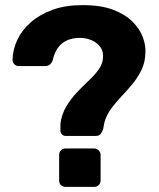

<svg xmlns="http://www.w3.org/2000/svg" viewBox="-20 -730 620 750"><path d="M236 -199Q228 -199 222 -205Q216 -211 216 -219Q216 -226 216 -233Q216 -240 216 -247Q221 -284 238.5 -313.5Q256 -343 279.5 -368Q303 -393 326 -414.5Q349 -436 365 -458Q381 -480 382 -502Q385 -528 372.5 -545.5Q360 -563 338.5 -572.5Q317 -582 293 -582Q249 -582 222.5 -560.5Q196 -539 186 -495Q182 -484 175 -478Q168 -472 156 -472H52Q43 -472 36 -479Q29 -486 29 -497Q30 -537 48 -575Q66 -613 101 -643.5Q136 -674 186 -692Q236 -710 302 -710Q374 -710 421.5 -692Q469 -674 497.5 -645.5Q526 -617 538 -584.5Q550 -552 548 -523Q547 -486 532.5 -456.5Q518 -427 497.5 -402Q477 -377 454.5 -353.5Q432 -330 414.5 -306Q397 -282 389 -256Q387 -248 385.5 -240.5Q384 -233 383 -225Q378 -212 372 -205.5Q366 -199 354 -199ZM236 0Q225 0 218 -7Q211 -14 211 -25V-125Q211 -135 218 -142.5Q225 -150 236 -150H348Q358 -150 365.5 -142.5Q373 -135 373 -125V-25Q373 -14 365.5 -7Q358 0 348 0Z"/></svg>

Font: Rubik Light SemiBold
Style: Regular
Weight: 600
Version: Version 2.300;gftools[0.9.30]